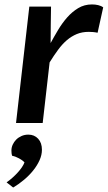

<svg xmlns="http://www.w3.org/2000/svg" viewBox="-20 -547 479 854"><path d="M110.4 -517.6H207Q206.1 -476.6 205.8 -436.3Q205.6 -396 205.1 -355.5Q220.2 -383.3 238.3 -413.6Q256.3 -443.8 278.3 -469Q300.3 -494.1 327.6 -510.7Q355 -527.3 389.2 -527.3Q403.3 -527.3 416.7 -524.2Q430.2 -521 439 -514.2L414.1 -401.4Q402.8 -403.8 393.3 -404.5Q383.8 -405.3 374.5 -405.3Q345.2 -405.3 321.5 -395.5Q297.9 -385.7 277.3 -368.2Q256.8 -350.6 238.3 -325.4Q219.7 -300.3 200.7 -269.5L169.9 0H51.3ZM9.3 264.2Q22 255.4 34.7 244.1Q47.4 232.9 58.3 220.9Q69.3 209 77.4 197Q85.4 185.1 88.9 175.3Q80.6 166 64.9 157.5Q49.3 148.9 34.2 146Q32.2 141.1 31.5 134.8Q30.8 128.4 30.8 122.6Q30.8 109.4 36.4 96.7Q42 84 52 74Q62 64 75.9 57.9Q89.8 51.8 106 51.8Q132.8 51.8 149.7 70.1Q166.5 88.4 166.5 119.1Q166.5 142.1 156 165.5Q145.5 189 127.9 210.9Q110.4 232.9 87.2 252.4Q64 272 38.6 287.1Z"/></svg>

Font: Proza Libre
Style: Medium Italic
Weight: 500
Designer: Jasper de Waard
Foundry: Jasper de Waard
Version: Version 1.000; ttfautohint (v1.4.1.8-43bc)